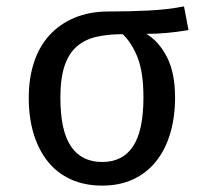

<svg xmlns="http://www.w3.org/2000/svg" viewBox="-20 -569 640 601"><path d="M429 -264Q429 -343 410.5 -389.5Q392 -436 364 -462Q319 -462 283 -454Q247 -446 221.5 -424.5Q196 -403 182.5 -364Q169 -325 169 -263Q169 -160 202 -111Q235 -62 300 -62Q364 -62 396.5 -111Q429 -160 429 -264ZM528 -264Q528 -203 513 -152Q498 -101 469 -64.5Q440 -28 397.5 -8Q355 12 300 12Q245 12 202 -7.5Q159 -27 130 -63Q101 -99 85.5 -149.5Q70 -200 70 -263Q70 -324 86.5 -374Q103 -424 135 -459Q167 -494 213.5 -513.5Q260 -533 320 -533Q383 -533 444 -536Q505 -539 556 -549L570 -475Q502 -463 438 -463Q477 -440 502.5 -390.5Q528 -341 528 -264Z"/></svg>

Font: Wlorlttqgufhjawjgtejqphaquk
Style: Regular
Weight: 400
Monospace: yes
Designer: Carrois Corporate & Edenspiekermann
Foundry: Carrois Corporate GbR & Edenspiekermann AG
Version: Version 2.001